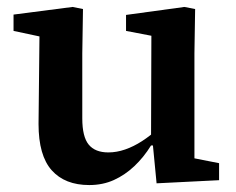

<svg xmlns="http://www.w3.org/2000/svg" viewBox="-20 -519 680 553"><path d="M237 14Q167 14 129 -28.5Q91 -71 91 -162L94 -446L127 -407L19 -430V-477L189 -499L219 -493L217 -365V-178Q217 -125 235.5 -102.5Q254 -80 292 -80Q316 -80 340.5 -88.5Q365 -97 389 -112.5Q413 -128 436 -149L445 -100H415Q394 -66 367 -40.5Q340 -15 308 -0.5Q276 14 237 14ZM431 9 420 -105 415 -106 416 -416 343 -430V-476L511 -499L542 -493L540 -365V-63L611 -49V0Z"/></svg>

Font: Source Serif 4 SemiBold
Style: Regular
Weight: 600
Designer: Frank Grießhammer
Foundry: Adobe Systems Incorporated
Version: Version 4.004;hotconv 1.0.116;makeotfexe 2.5.65601